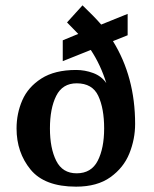

<svg xmlns="http://www.w3.org/2000/svg" viewBox="-20 -687 577 719"><path d="M486 -223Q486 -166 464.5 -112.5Q443 -59 393.5 -23.5Q344 12 265 12Q147 12 94.5 -52Q42 -116 42 -206Q42 -262 63.5 -311.5Q85 -361 135 -393Q185 -425 265 -425Q298 -425 329 -413.5Q360 -402 378 -376Q357 -444 320 -500L215 -458V-536L273 -560L231 -603L289 -667Q333 -625 359 -595L458 -635V-555L403 -533Q486 -399 486 -223ZM370 -206Q370 -281 348 -328Q326 -375 267 -375Q214 -375 190.5 -328Q167 -281 167 -206Q167 -132 190.5 -85Q214 -38 267 -38Q322 -38 346 -85Q370 -132 370 -206Z"/></svg>

Font: Arya
Style: Bold
Weight: 700
Designer: Eduardo Rodriguez Tunni, Modular Infotech
Foundry: Eduardo Rodriguez Tunni, Modular Infotech
Version: Version 1.002